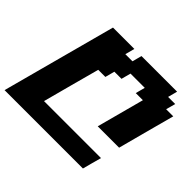

<svg xmlns="http://www.w3.org/2000/svg" viewBox="-202 -846 1191 1191"><g transform="rotate(45 393.5 -250.0)"><path d="M-33.7 125H653.8Q659.2 104 670.4 62.5Q681.6 21 687.5 0H187.5Q204.1 -62.5 237.5 -187.5Q271 -312.5 288.1 -375H350.6L367.2 -437.5H429.7L446.3 -500H571.3L554.7 -437.5H617.2L533.7 -125H721.2Q737.8 -187.5 771 -312.5Q804.2 -437.5 821.3 -500H758.8L775.9 -562.5H713.4L730 -625H417.5L400.9 -562.5H338.4L355 -625H167.5Q133.8 -500 66.9 -250Q0 0 -33.7 125Z"/></g></svg>

Font: Faithful 32x
Style: SemiboldOblique
Weight: 400
Foundry: Faithful Resource Pack
Version: Version 1.0; January 27, 2023